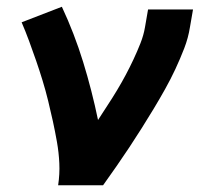

<svg xmlns="http://www.w3.org/2000/svg" viewBox="-20 -548 640 568"><path d="M152 0Q157 -33 155.5 -65Q154 -97 148.5 -128Q143 -159 136.5 -189Q130 -219 122.5 -249.5Q115 -280 106 -309.5Q97 -339 87 -368Q77 -397 66.5 -425.5Q56 -454 44 -482L163 -528Q200 -449 226 -364.5Q252 -280 270 -193Q284 -215 298.5 -237Q313 -259 326.5 -281.5Q340 -304 352 -326.5Q364 -349 375 -372.5Q386 -396 395.5 -420Q405 -444 409 -468L418 -520H551L542 -468Q537 -436 525 -405Q513 -374 499 -344Q485 -314 468.5 -284.5Q452 -255 434.5 -226Q417 -197 399 -168.5Q381 -140 362.5 -112Q344 -84 324.5 -56Q305 -28 285 0Z"/></svg>

Font: Iosevka Aile Extrabold
Style: Italic
Weight: 800
Italic angle: -9°
Designer: Belleve Invis
Foundry: Belleve Invis
Version: Version 31.1.0; ttfautohint (v1.8.4)